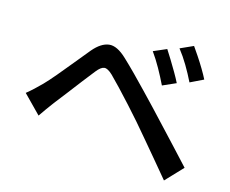

<svg xmlns="http://www.w3.org/2000/svg" viewBox="-101 -879 1201 1002"><g transform="rotate(15 500.0 -377.5)"><path d="M699.2 -685.1Q711.9 -665.5 729.5 -637Q747.1 -608.4 764.4 -578.6Q781.7 -548.8 793 -525.9L721.2 -494.1Q700.7 -536.6 677.5 -577.9Q654.3 -619.1 628.9 -654.8ZM830.1 -736.8Q843.3 -718.3 861.8 -690.4Q880.4 -662.6 897.9 -633.3Q915.5 -604 926.8 -581.1L856 -546.9Q835 -589.8 811 -630.1Q787.1 -670.4 759.8 -705.1ZM44.9 -272.9Q65.9 -290 83 -305.9Q100.1 -321.8 121.1 -342.8Q144.5 -366.7 177.7 -406.2Q210.9 -445.8 247.3 -490.5Q283.7 -535.2 315.9 -574.2Q357.9 -623.5 400.4 -628.7Q442.9 -633.8 497.1 -582Q528.3 -552.7 564.5 -516.1Q600.6 -479.5 636 -442.4Q671.4 -405.3 701.2 -374Q734.9 -337.9 777.6 -292.2Q820.3 -246.6 864.5 -199Q908.7 -151.4 946.8 -109.9L859.9 -18.1Q825.2 -60.1 786.4 -106.2Q747.6 -152.3 710.2 -196.8Q672.9 -241.2 642.1 -276.9Q612.8 -310.5 576.4 -350.6Q540 -390.6 506.6 -426Q473.1 -461.4 453.1 -481Q425.8 -507.3 407.5 -505.4Q389.2 -503.4 366.2 -474.1Q344.2 -446.8 313.7 -407Q283.2 -367.2 252.7 -327.4Q222.2 -287.6 200.2 -259.8Q184.1 -238.3 168 -215.8Q151.9 -193.4 140.1 -175.8Z"/></g></svg>

Font: Source Han Sans CN Medium
Style: Regular
Weight: 500
Designer: Ryoko NISHIZUKA  (kana, bopomofo & ideographs); Paul D. Hunt (Latin, Greek & Cyrillic); Sandoll Communications , Soo-you
Foundry: Adobe
Version: Version 2.004;hotconv 1.0.118;makeotfexe 2.5.65603